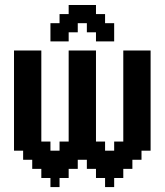

<svg xmlns="http://www.w3.org/2000/svg" viewBox="-20 -761 670 781"><path d="M185.2 -666.7H222.2V-703.7H259.3V-740.7H370.4V-703.7H407.4V-666.7H444.4V-592.6H370.4V-629.6H333.3V-666.7H296.3V-629.6H259.3V-592.6H185.2ZM111.1 -111.1H74.1V-148.1H37V-555.6H148.1V-185.2H185.2V-148.1H222.2V-185.2H259.3V-555.6H370.4V-185.2H407.4V-148.1H444.4V-185.2H481.5V-555.6H592.6V-148.1H555.6V-111.1H518.5V-74.1H481.5V-37H444.4V0H407.4V-37H370.4V-74.1H333.3V-111.1H296.3V-74.1H259.3V-37H222.2V0H185.2V-37H148.1V-74.1H111.1Z"/></svg>

Font: Jersey 15
Style: Regular
Weight: 400
Designer: Sarah Cadigan-Fried
Version: Version 1.001; ttfautohint (v1.8.4.7-5d5b)